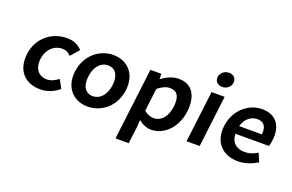

<svg xmlns="http://www.w3.org/2000/svg" viewBox="-107 -1119 2624 1723"><g transform="rotate(20 1205.0 -257.0)"><path d="M289 12C349 12 411 -10 463 -52L468 -55L424 -136L419 -133C389 -111 354 -92 314 -92C236 -92 188 -152 199 -245C211 -339 275 -399 355 -399C386 -399 411 -387 433 -364L436 -361L507 -442L504 -445C474 -478 429 -503 362 -503C221 -503 91 -409 71 -245C51 -83 145 12 289 12Z M741 12C872 12 996 -83 1016 -245C1036 -408 935 -503 804 -503C674 -503 549 -408 529 -245C509 -83 611 12 741 12ZM791 -399C862 -399 900 -340 888 -245C876 -151 824 -92 753 -92C682 -92 645 -151 657 -245C669 -340 720 -399 791 -399Z M1348 12C1464 12 1578 -86 1599 -253C1617 -403 1558 -503 1429 -503C1372 -503 1314 -476 1266 -441L1264 -491H1160L1076 194H1202L1222 35L1227 -36C1263 -6 1305 12 1348 12ZM1268 -348C1310 -382 1347 -398 1382 -398C1455 -398 1482 -346 1470 -252C1457 -146 1399 -93 1335 -93C1307 -93 1275 -103 1242 -130Z M1901 -637C1906 -679 1877 -708 1834 -708C1791 -708 1754 -679 1749 -637C1744 -596 1774 -567 1817 -567C1860 -567 1896 -596 1901 -637ZM1809 0 1869 -491H1744L1684 0Z M2176 12C2242 12 2305 -11 2357 -42L2361 -44L2327 -125L2322 -122C2284 -99 2247 -87 2204 -87C2126 -87 2075 -131 2073 -213H2393L2395 -217C2399 -229 2403 -249 2406 -271C2423 -407 2364 -503 2223 -503C2099 -503 1974 -404 1954 -245C1934 -84 2031 12 2176 12ZM2214 -404C2279 -404 2306 -363 2298 -289H2081C2102 -365 2157 -404 2214 -404Z"/></g></svg>

Font: Falling Sky
Style: MedObl
Weight: 500
Designer: Paul D. Hunt
Foundry: Adobe Systems Incorporated
Version: Version 1.02